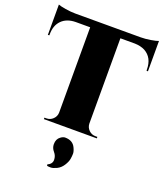

<svg xmlns="http://www.w3.org/2000/svg" viewBox="-175 -834 1047 1224"><g transform="rotate(20 349.0 -222.0)"><path d="M452 -651V-72Q453 -46 471.5 -28Q490 -10 516 -10H529V0H170V-10H183Q209 -10 227.5 -28Q246 -46 247 -71V-651H148Q88 -650 54 -615.5Q20 -581 20 -521V-514L10 -513V-719Q24 -713 60.5 -707Q97 -701 128 -701H571Q602 -701 638 -707Q674 -713 689 -719V-513L679 -514V-521Q679 -602 619 -635Q590 -650 550 -651ZM289 264Q320 250 320 222.5Q320 195 302 174.5Q284 154 284 128Q284 93 308 76Q324 64 338 64Q390 64 409 105Q420 128 420 144Q420 160 416.5 180.5Q413 201 396.5 226.5Q380 252 355.5 263.5Q331 275 316 275Q301 275 291 273Z"/></g></svg>

Font: Cinzel Decorative Black
Style: Regular
Weight: 900
Designer: Natanael Gama
Version: Version 1.002;PS 001.002;hotconv 1.0.56;makeotf.lib2.0.21325